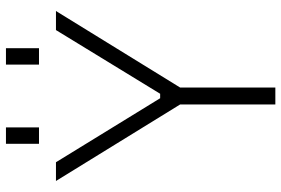

<svg xmlns="http://www.w3.org/2000/svg" viewBox="-170 -775 945 645"><g transform="rotate(-90 302.5 -452.5)"><path d="M142 -794V-905H197V-794ZM408 -794V-905H463V-794ZM274 0V-320L17 -737H80L295 -387H310L524 -737H588L331 -320V0Z"/></g></svg>

Font: Tomorrow Light
Style: Regular
Weight: 300
Designer: Tony de Marco, Monica Rizzolli
Foundry: Just in Type
Version: Version 2.002